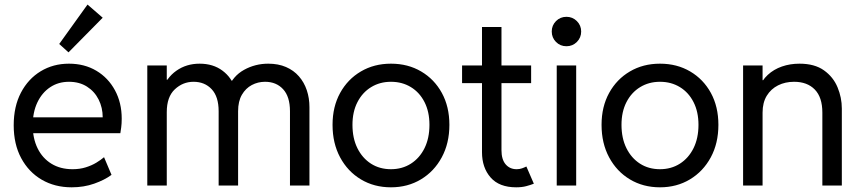

<svg xmlns="http://www.w3.org/2000/svg" viewBox="-20 -800 3715 828"><path d="M289.1 7.8Q216.3 7.8 159.9 -25.1Q103.5 -58.1 71.3 -118.2Q39.1 -178.2 39.1 -259.8Q39.1 -340.8 70.3 -400.4Q101.6 -460 155.5 -492.7Q209.5 -525.4 277.3 -525.4Q344.2 -525.4 395.5 -494.9Q446.8 -464.4 475.8 -410.6Q504.9 -356.9 504.9 -288.1Q504.9 -267.1 502.7 -250.5Q500.5 -233.9 499 -225.6H102.5V-293.9H422.9Q422.9 -335.9 405.3 -370.8Q387.7 -405.8 355 -426.5Q322.3 -447.3 277.3 -447.3Q231.4 -447.3 196.3 -423.8Q161.1 -400.4 141.1 -358.2Q121.1 -315.9 121.1 -259.8Q121.1 -203.1 142.1 -160.4Q163.1 -117.7 201.7 -94Q240.2 -70.3 293 -70.3Q324.2 -70.3 349.9 -78.4Q375.5 -86.4 395.3 -98.4Q415 -110.4 428.7 -122.1L460.9 -45.9Q431.2 -23.9 386.5 -8.1Q341.8 7.8 289.1 7.8ZM275.4 -574.2 235.4 -610.4 357.4 -780.3 422.9 -723.6Z M615.2 0V-517.6H699.2V-456.1H714.8L678.7 -410.2Q697.3 -464.4 740.5 -494.9Q783.7 -525.4 840.8 -525.4Q899.4 -525.4 939.7 -495.1Q980 -464.8 993.2 -418L955.1 -452.1H1008.8L962.9 -418Q984.4 -472.2 1032.5 -498.8Q1080.6 -525.4 1136.7 -525.4Q1180.2 -525.4 1213.4 -511Q1246.6 -496.6 1269 -470.9Q1291.5 -445.3 1303 -411.1Q1314.5 -377 1314.5 -337.9V0H1230.5V-320.3Q1230.5 -383.3 1200.9 -415.3Q1171.4 -447.3 1123 -447.3Q1092.3 -447.3 1065.9 -433.3Q1039.6 -419.4 1023.2 -391.4Q1006.8 -363.3 1006.8 -320.3V0H922.9V-320.3Q922.9 -383.3 892.8 -415.3Q862.8 -447.3 814.5 -447.3Q768.6 -447.3 733.9 -414.8Q699.2 -382.3 699.2 -316.4V0Z M1666 7.8Q1593.3 7.8 1536.4 -26.4Q1479.5 -60.5 1446.8 -121.3Q1414.1 -182.1 1414.1 -261.7Q1414.1 -339.8 1446.8 -399.2Q1479.5 -458.5 1536.4 -491.9Q1593.3 -525.4 1666 -525.4Q1739.3 -525.4 1796.1 -491.9Q1853 -458.5 1885.5 -399.2Q1918 -339.8 1918 -261.7Q1918 -182.1 1885 -121.3Q1852.1 -60.5 1795.2 -26.4Q1738.3 7.8 1666 7.8ZM1666 -70.3Q1714.4 -70.3 1752 -94.2Q1789.6 -118.2 1810.8 -161.1Q1832 -204.1 1832 -261.7Q1832 -317.9 1810.8 -359.6Q1789.6 -401.4 1752 -424.3Q1714.4 -447.3 1666 -447.3Q1618.2 -447.3 1580.6 -424.3Q1543 -401.4 1521.5 -359.6Q1500 -317.9 1500 -261.7Q1500 -204.1 1521.2 -161.1Q1542.5 -118.2 1579.8 -94.2Q1617.2 -70.3 1666 -70.3Z M2206.1 7.8Q2132.8 7.8 2095.7 -34.7Q2058.6 -77.1 2058.6 -143.6V-683.6H2142.6V-152.3Q2142.6 -112.3 2160.6 -91.3Q2178.7 -70.3 2208 -70.3Q2220.7 -70.3 2231 -74Q2241.2 -77.6 2250 -82L2282.2 -7.8Q2267.6 -2 2249 2.9Q2230.5 7.8 2206.1 7.8ZM1972.7 -441.4V-517.6H2270.5V-441.4Z M2380.9 0V-517.6H2464.8V0ZM2422.9 -600.6Q2396 -600.6 2377.7 -619.1Q2359.4 -637.7 2359.4 -664.1Q2359.4 -690.4 2377.7 -709Q2396 -727.5 2422.9 -727.5Q2449.2 -727.5 2467.8 -709Q2486.3 -690.4 2486.3 -664.1Q2486.3 -637.7 2467.8 -619.1Q2449.2 -600.6 2422.9 -600.6Z M2826.2 7.8Q2753.4 7.8 2696.5 -26.4Q2639.6 -60.5 2606.9 -121.3Q2574.2 -182.1 2574.2 -261.7Q2574.2 -339.8 2606.9 -399.2Q2639.6 -458.5 2696.5 -491.9Q2753.4 -525.4 2826.2 -525.4Q2899.4 -525.4 2956.3 -491.9Q3013.2 -458.5 3045.7 -399.2Q3078.1 -339.8 3078.1 -261.7Q3078.1 -182.1 3045.2 -121.3Q3012.2 -60.5 2955.3 -26.4Q2898.4 7.8 2826.2 7.8ZM2826.2 -70.3Q2874.5 -70.3 2912.1 -94.2Q2949.7 -118.2 2970.9 -161.1Q2992.2 -204.1 2992.2 -261.7Q2992.2 -317.9 2970.9 -359.6Q2949.7 -401.4 2912.1 -424.3Q2874.5 -447.3 2826.2 -447.3Q2778.3 -447.3 2740.7 -424.3Q2703.1 -401.4 2681.6 -359.6Q2660.2 -317.9 2660.2 -261.7Q2660.2 -204.1 2681.4 -161.1Q2702.6 -118.2 2740 -94.2Q2777.3 -70.3 2826.2 -70.3Z M3184.6 0V-517.6H3268.6V-454.1H3288.1L3252 -418Q3265.1 -453.1 3291 -477.1Q3316.9 -501 3352.1 -513.2Q3387.2 -525.4 3427.7 -525.4Q3493.2 -525.4 3533.4 -496.6Q3573.7 -467.8 3592 -423.3Q3610.4 -378.9 3610.4 -332V0H3526.4V-314.5Q3526.4 -380.4 3493.9 -413.8Q3461.4 -447.3 3404.3 -447.3Q3366.2 -447.3 3335.4 -431.9Q3304.7 -416.5 3286.6 -387Q3268.6 -357.4 3268.6 -314.5V0Z"/></svg>

Font: Reddit Sans
Style: Regular
Weight: 400
Designer: Stephen Hutchings
Foundry: Reddit
Version: Version 1.014